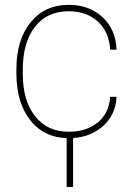

<svg xmlns="http://www.w3.org/2000/svg" viewBox="-20 -558 547 789"><path d="M263.2 -16.6C204.1 -16.6 158.2 -37.6 124.5 -80.1C90.8 -122.1 73.7 -180.2 73.7 -253.9C73.7 -253.9 73.7 -271 73.7 -271C73.7 -271 73.7 -271 73.7 -271C73.7 -346.7 90.3 -405.8 124 -448.2C157.2 -490.7 203.1 -511.7 262.2 -511.7C262.2 -511.7 262.2 -511.7 262.2 -511.7C311.5 -511.7 351.6 -497.6 382.8 -468.8C413.6 -439.9 430.2 -401.4 432.6 -354C432.6 -354 459 -354 459 -354C459 -354 459 -354 459 -354C456.5 -409.7 437.5 -454.1 400.9 -487.8C364.3 -521.5 318.4 -538.1 262.2 -538.1C262.2 -538.1 262.2 -538.1 262.2 -538.1C196.8 -538.1 144.5 -514.2 106 -466.3C66.9 -418.5 47.4 -354.5 47.4 -274.4C47.4 -274.4 47.4 -256.8 47.4 -256.8C47.4 -256.8 47.4 -256.8 47.4 -256.8C47.4 -174.8 66.9 -109.9 106 -62C144.5 -14.2 197.3 9.8 263.2 9.8C263.2 9.8 263.2 9.8 263.2 9.8C317.4 9.8 363.3 -5.9 399.9 -37.1C436.5 -67.9 456.5 -108.9 459 -160.2C459 -160.2 432.6 -160.2 432.6 -160.2C432.6 -160.2 432.6 -160.2 432.6 -160.2C429.7 -115.2 412.6 -80.1 381.8 -54.7C350.6 -29.3 311 -16.6 263.2 -16.6C263.2 -16.6 263.2 -16.6 263.2 -16.6ZM280.3 -7.8C280.3 -7.8 253.9 -7.8 253.9 -7.8C253.9 -7.8 253.9 210.4 253.9 210.4C253.9 210.4 280.3 210.4 280.3 210.4C280.3 210.4 280.3 -7.8 280.3 -7.8Z"/></svg>

Font: WOX
Style: Regular
Weight: 500
Designer: Google
Foundry: ""
Version: ""